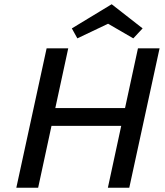

<svg xmlns="http://www.w3.org/2000/svg" viewBox="-20 -886 779 906"><path d="M490 -774 345 -705 319 -752 507 -866 653 -752 609 -705ZM631 -658H733L590 0H489L552 -292H223L160 0H57L200 -658H302L241 -376H570Z"/></svg>

Font: EauTestInfant Semibold
Style: Italic
Weight: 600
Italic angle: -12°
Designer: Christian Thalmann (Catharsis Fonts)
Version: Version 0.001;PS 000.001;hotconv 1.0.88;makeotf.lib2.5.64775